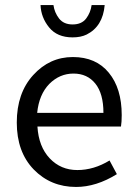

<svg xmlns="http://www.w3.org/2000/svg" viewBox="-20 -722 536 754"><path d="M386.2 -278.8Q386.2 -354 354.5 -393.6Q322.8 -433.1 268.6 -433.1Q214.4 -433.1 173.8 -392.6Q133.3 -351.1 126 -278.8ZM278.8 12.2Q179.2 12.2 112.3 -56.6Q45.9 -125.5 45.9 -240.7Q45.9 -356.4 110.4 -427.2Q174.8 -498 266.1 -498Q356.9 -498 407.2 -436.5Q458 -375 458 -270Q458 -243.2 455.1 -225.1H127Q131.8 -146 175.3 -100.1Q218.8 -54.2 283.7 -54.2Q348.6 -54.2 410.2 -91.8L439 -38.1Q357.9 12.2 278.8 12.2ZM265.1 -575.2Q204.6 -575.2 172.9 -614.3Q141.1 -653.3 139.2 -702.1H189.9Q193.8 -672.9 211.9 -649.4Q230 -626 265.1 -626Q300.8 -626 318.4 -649.4Q335.9 -672.9 339.8 -702.1H391.1Q383.8 -618.2 320.3 -586.4Q297.4 -575.2 265.1 -575.2Z"/></svg>

Font: SourceSansPro-Regular
Style: Regular
Weight: 400
Designer: Paul D. Hunt
Foundry: Adobe Systems Incorporated
Version: Version 1.050;PS Version 1.000;hotconv 1.0.70;makeotf.lib2.5